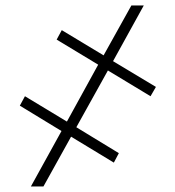

<svg xmlns="http://www.w3.org/2000/svg" viewBox="-20 -675 635 695"><path d="M370.6 -419.9 256.3 -214.4 410.2 -120.6 392.1 -86.4 237.3 -180.2 137.2 0H91.8L202.6 -200.7L51.8 -292.5L70.3 -326.7L222.2 -234.9L335.4 -440.9L185.1 -531.7L203.6 -565.9L355 -474.6L455.6 -655.3H500.5L389.2 -453.6L544.4 -360.4L524.9 -326.7Z"/></svg>

Font: Inter 17pt ExtraLight
Style: Regular
Weight: 250
Version: Version 4.001;git-66647c0bb